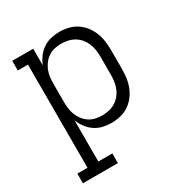

<svg xmlns="http://www.w3.org/2000/svg" viewBox="-173 -666 946 998"><g transform="rotate(-30 300.0 -166.5)"><path d="M37 205V147H98V-472H37V-530H163V-430Q172 -454 188 -475.5Q204 -497 225.5 -511.5Q247 -526 272.5 -532Q298 -538 324 -538Q351 -538 378 -531.5Q405 -525 427.5 -510Q450 -495 466.5 -473.5Q483 -452 493 -426.5Q503 -401 506.5 -374Q510 -347 510 -320V-210Q510 -183 506.5 -156Q503 -129 493 -103.5Q483 -78 466.5 -56.5Q450 -35 427.5 -20Q405 -5 378 1.5Q351 8 324 8Q298 8 272.5 2Q247 -4 225.5 -18.5Q204 -33 188 -54.5Q172 -76 163 -100V147H247V205ZM301 -50Q321 -50 341.5 -54.5Q362 -59 379.5 -69.5Q397 -80 410 -95.5Q423 -111 431 -130Q439 -149 442 -169.5Q445 -190 445 -210V-320Q445 -340 442 -360.5Q439 -381 431 -400Q423 -419 410 -434.5Q397 -450 379.5 -460.5Q362 -471 341.5 -475.5Q321 -480 301 -480Q281 -480 261 -475.5Q241 -471 224.5 -460Q208 -449 195.5 -433Q183 -417 175.5 -398.5Q168 -380 165.5 -360Q163 -340 163 -320V-210Q163 -190 165.5 -170Q168 -150 175.5 -131.5Q183 -113 195.5 -97Q208 -81 224.5 -70Q241 -59 261 -54.5Q281 -50 301 -50Z"/></g></svg>

Font: Iosevka Curly Slab LtEx
Style: Regular
Weight: 300
Width: 7
Monospace: yes
Designer: Belleve Invis
Foundry: Belleve Invis
Version: Version 11.1.0; ttfautohint (v1.8.3)